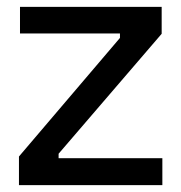

<svg xmlns="http://www.w3.org/2000/svg" viewBox="-20 -537 526 557"><path d="M35 0V-83L328 -427V-440H38V-517H449V-439L150 -91V-78H451V0Z"/></svg>

Font: Bricolage Grotesque 17pt
Style: Regular
Weight: 400
Version: Version 1.001;gftools[0.9.33.dev8+g029e19f]